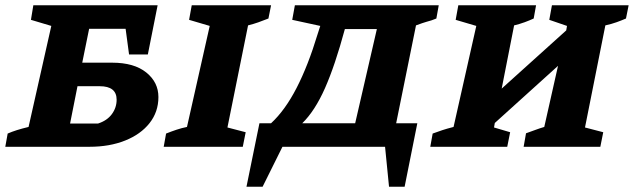

<svg xmlns="http://www.w3.org/2000/svg" viewBox="-36 -555 2397 726"><path d="M-16 0 -7 -50Q9 -57 28 -63Q47 -69 72 -75L158 -457L81 -480L90 -535H560L523 -349H452L439 -446H301L275 -318H388Q471 -318 517 -281Q563 -244 563 -188Q563 -132 529.5 -89.5Q496 -47 437 -23.5Q378 0 303 0ZM229 -88H335Q369 -99 387 -123.5Q405 -148 405 -178Q405 -229 341 -229H257Z M583 0 592 -50Q612 -58 631.5 -64.5Q651 -71 671 -75L757 -457L679 -480L689 -535H989L979 -485Q959 -477 940.5 -470.5Q922 -464 902 -459L824 -73L893 -55L882 0Z M896 151 945 -89H989Q1042 -138 1085.5 -222.5Q1129 -307 1165 -426L1175 -457L1069 -480L1079 -535H1623L1614 -485Q1602 -480 1595.5 -478Q1589 -476 1576.5 -472.5Q1564 -469 1537 -459L1462 -89H1542L1494 151H1435L1420 0H1032L957 151ZM1268 -445Q1231 -308 1193 -222Q1155 -136 1107 -89H1307L1389 -445Z M1591 0 1600 -50Q1622 -58 1637 -63Q1652 -68 1679 -75L1765 -457L1687 -480L1697 -535H1991L1982 -485Q1967 -478 1948 -471Q1929 -464 1908 -459L1861 -220L2105 -440L2108 -457L2041 -480L2051 -535H2341L2331 -485Q2315 -478 2295.5 -471Q2276 -464 2253 -459L2176 -73L2245 -55L2234 0H1944L1953 -51Q1970 -57 1987.5 -63.5Q2005 -70 2022 -75L2074 -306L1835 -90L1832 -73L1893 -55L1882 0Z"/></svg>

Font: Piazzolla SC
Style: Bold Italic
Weight: 700
Italic angle: -11.3°
Designer: Juan Pablo del Peral
Foundry: Huerta Tipografica
Version: Version 1.330